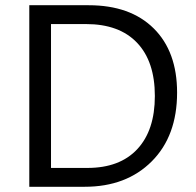

<svg xmlns="http://www.w3.org/2000/svg" viewBox="-20 -714 751 734"><path d="M92 0V-694H319Q478 -694 567.5 -605.5Q657 -517 657 -360Q657 -194 560 -97Q463 0 304 0ZM175 -72H314Q438 -72 505 -144Q572 -216 572 -347Q572 -479 504 -550.5Q436 -622 309 -622H175Z"/></svg>

Font: Cantarell
Style: Regular
Weight: 400
Designer: Dave Crossland, Nikolaus Waxweiler, Florian Fecher, Jacques Le Bailly, Eben Sorkin, Alexei Vanyashin, Alexios Zavras, Em
Version: Version 0.303